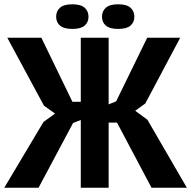

<svg xmlns="http://www.w3.org/2000/svg" viewBox="-27 -876 892 896"><path d="M350 -700H480V-389L515 -403L660 -700H814L651 -393L604 -359L661 -317L845 0H680L519 -304H480V0H350V-316L314 -302L153 0H-7L176 -307L230 -346L178 -383L7 -700H166L311 -401H350ZM235 -798Q235 -824 253 -840Q271 -856 311 -856Q350 -856 368 -840Q386 -824 386 -798Q386 -772 368 -756.5Q350 -741 311 -741Q271 -741 253 -756.5Q235 -772 235 -798ZM449 -798Q449 -824 467 -840Q485 -856 524 -856Q564 -856 582 -840Q600 -824 600 -798Q600 -772 582 -756.5Q564 -741 524 -741Q485 -741 467 -756.5Q449 -772 449 -798Z"/></svg>

Font: PTSans
Style: Bold
Weight: 700
Designer: A.Korolkova, O.Umpeleva, V.Yefimov
Foundry: ParaType Ltd
Version: Version 2.003W OFL